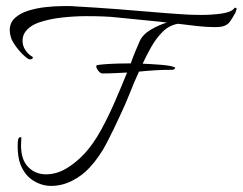

<svg xmlns="http://www.w3.org/2000/svg" viewBox="-20 -571 797 630"><path d="M148 39Q117 39 89 21.5Q61 4 47 -32Q42 -45 40 -60Q38 -75 38 -88V-97Q38 -105 39.5 -113Q41 -121 48 -121Q50 -121 50 -119Q50 -113 49.5 -106.5Q49 -100 49 -94Q49 -47 72.5 -23Q96 1 131 1Q166 1 199 -19Q232 -39 260 -70Q287 -100 311 -143.5Q335 -187 356.5 -236.5Q378 -286 397 -333Q377 -332 356.5 -331Q336 -330 316 -330Q309 -330 302 -339.5Q295 -349 296 -354L297 -357Q307 -359 327.5 -360.5Q348 -362 370.5 -362.5Q393 -363 409 -363Q416 -383 423.5 -401Q431 -419 438 -435Q448 -458 475.5 -474Q503 -490 528 -497Q521 -498 514.5 -498.5Q508 -499 502 -500L361 -514Q345 -516 319 -517Q293 -518 264 -518Q225 -518 184 -513.5Q143 -509 110 -498Q77 -487 62 -465Q54 -453 54 -437Q54 -421 63 -407Q72 -393 86 -385Q88 -383 88 -382Q88 -379 83.5 -377Q79 -375 74 -377Q65 -382 53 -394Q41 -406 31.5 -419.5Q22 -433 18 -442Q12 -459 12 -472Q12 -496 28.5 -511.5Q45 -527 71.5 -535.5Q98 -544 128.5 -547.5Q159 -551 187 -551Q198 -551 208 -551Q218 -551 227 -550Q259 -548 294 -546Q329 -544 365 -541L524 -528Q540 -527 572.5 -524.5Q605 -522 639 -522Q676 -522 707 -526.5Q738 -531 748 -543Q750 -547 754 -545Q758 -543 756 -540Q753 -528 748 -522Q743 -512 734.5 -500Q726 -488 709 -484Q705 -483 698 -482.5Q691 -482 683 -482Q660 -482 627.5 -485.5Q595 -489 564 -493Q535 -488 513.5 -466.5Q492 -445 476 -416.5Q460 -388 448 -362Q475 -361 507 -358.5Q539 -356 551 -351Q552 -350 553.5 -350Q555 -350 555 -349Q553 -342 545 -342Q518 -342 491 -340.5Q464 -339 436 -336Q419 -299 406 -265.5Q393 -232 374 -192Q353 -146 330 -101.5Q307 -57 274 -21Q249 6 216 22.5Q183 39 148 39Z"/></svg>

Font: Italianno
Style: Regular
Weight: 400
Designer: Robert E. Leuschke
Foundry: Robert E. Leuschke
Version: Version 1.100; ttfautohint (v1.8.3)